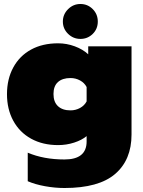

<svg xmlns="http://www.w3.org/2000/svg" viewBox="-20 -712 714 962"><path d="M295 -604Q295 -640 321 -666Q347 -692 383 -692Q419 -692 444.5 -666.5Q470 -641 470 -604Q470 -567 444.5 -542Q419 -517 383 -517Q347 -517 321 -542.5Q295 -568 295 -604ZM119 196V53Q199 87 303 87Q414 87 414 -3V-30Q390 -10 351.5 2.5Q313 15 271 15Q194 15 136 -17Q78 -49 46.5 -107Q15 -165 15 -240Q15 -316 46.5 -374Q78 -432 135.5 -463.5Q193 -495 271 -495Q314 -495 354.5 -480Q395 -465 422 -440V-480H639V-38Q639 89 557 159.5Q475 230 303 230Q255 230 205.5 221Q156 212 119 196ZM414 -204V-276Q403 -297 381 -309Q359 -321 333 -321Q293 -321 270.5 -301Q248 -281 248 -241Q248 -201 270.5 -180Q293 -159 333 -159Q359 -159 381 -171Q403 -183 414 -204Z"/></svg>

Font: Prompt Black
Style: Regular
Weight: 900
Designer: Katatrad Team
Foundry: CadsonDemak
Version: Version 1.000